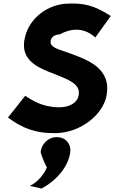

<svg xmlns="http://www.w3.org/2000/svg" viewBox="-20 -744 658 1106"><path d="M385 131C390 88 361 51 320 47C267 39 220 79 214 133C224 166 237 197 250 220C234 264 192 303 174 314L152 327L175 332C190 335 205 339 219 342C306 296 375 215 385 131ZM118 -492C113 -388 208 -350 293 -318C368 -287 442 -264 434 -200C428 -149 374 -124 317 -126C219 -128 166 -167 125 -192L26 -67C105 -8 181 25 304 23C446 19 573 -83 594 -194L597 -219V-220C608 -367 458 -408 360 -445C315 -460 271 -471 271 -504C274 -531 293 -544 324 -546C386 -580 458 -587 521 -535L529 -528L618 -652L610 -657C526 -709 465 -731 351 -722C227 -708 139 -617 122 -520C120 -511 118 -501 118 -492Z"/></svg>

Font: Bluebird
Style: SfBdObl
Weight: 700
Designer: Jasper
Foundry: Cannot Into Space Fonts
Version: Version 0.98